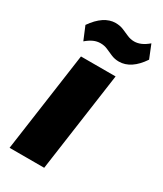

<svg xmlns="http://www.w3.org/2000/svg" viewBox="-191 -831 765 903"><g transform="rotate(30 191.0 -379.5)"><path d="M285 -540 209 0H21L97 -540ZM41 -679Q68 -718 98 -738Q128 -758 160 -758Q184 -758 203 -750Q222 -742 240 -734Q258 -726 278 -726Q296 -726 314.5 -734Q333 -742 353 -759L382 -687Q356 -648 326 -628Q296 -608 263 -608Q240 -608 220.5 -616.5Q201 -625 184 -632.5Q167 -640 146 -640Q127 -640 109 -632Q91 -624 71 -607Z"/></g></svg>

Font: Pathway Extreme SemiCondensed ExtraBold
Style: Italic
Weight: 800
Width: 4
Italic angle: -8°
Version: Version 1.001;gftools[0.9.26]